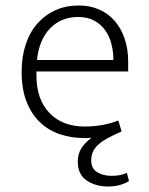

<svg xmlns="http://www.w3.org/2000/svg" viewBox="-20 -496 544 701"><path d="M448 -235H113V-221Q113 -133 160.5 -83.5Q208 -34 290 -34Q355 -34 412 -56L424 -16Q399 -5 378.5 5.5Q358 16 343.5 28Q329 40 321 54.5Q313 69 313 90Q313 119 334.5 132.5Q356 146 388 146Q406 146 419.5 143Q433 140 443 135L451 165Q437 174 417.5 179.5Q398 185 375 185Q329 185 296.5 163Q264 141 264 94Q264 65 278 44Q292 23 312 9V7Q305 8 299 8Q293 8 287 8Q240 8 198.5 -6Q157 -20 126 -49.5Q95 -79 77 -124.5Q59 -170 59 -234Q59 -289 74 -334Q89 -379 117 -410.5Q145 -442 183 -459Q221 -476 268 -476Q308 -476 341.5 -461.5Q375 -447 398.5 -420Q422 -393 435 -355Q448 -317 448 -271ZM394 -277Q394 -306 387 -334.5Q380 -363 364.5 -385Q349 -407 324.5 -420.5Q300 -434 265 -434Q204 -434 163.5 -393Q123 -352 115 -277Z"/></svg>

Font: Mukta Malar ExtraLight
Style: Regular
Weight: 275
Designer: Aadarsh Rajan, Girish Dalvi, Yashodeep Gholap
Foundry: Ek Type
Version: Version 2.538;PS 1.000;hotconv 16.6.51;makeotf.lib2.5.65220;